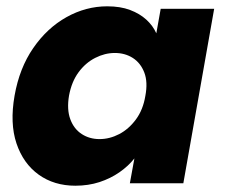

<svg xmlns="http://www.w3.org/2000/svg" viewBox="-20 -586 719 614"><path d="M26.6 -280.1Q42.1 -368.3 86.3 -432.3Q130.4 -496.3 192.5 -531.1Q254.6 -565.8 322.9 -565.8Q365.1 -565.8 395.9 -554.1Q426.8 -542.5 447.9 -523.2Q469 -504 479.9 -479.5L493.9 -557.9H664.9L566.3 0H395.3L409.8 -79.4Q390.4 -54.8 362 -35.1Q333.7 -15.4 298.2 -3.7Q262.6 7.9 220.9 7.9Q153 7.9 103.7 -27.5Q54.4 -62.9 32.7 -127.4Q11.1 -191.9 26.6 -280.1ZM444.8 -279.2Q453.2 -323.4 441.5 -354Q429.7 -384.7 404.7 -400.7Q379.7 -416.6 347.3 -416.6Q315.3 -416.6 284.5 -400.9Q253.6 -385.2 231.3 -355Q209 -324.8 200.7 -280.1Q193.3 -235.9 204.8 -204.8Q216.3 -173.6 241.3 -157.4Q266.2 -141.2 298.2 -141.2Q330.6 -141.2 361.3 -157.2Q391.9 -173.2 414.7 -204.1Q437.5 -235 444.8 -279.2Z"/></svg>

Font: Poppins Variable
Style: Italic
Weight: 100
Italic angle: -10°
Designer: Jonny Pinhorn
Foundry: Indian Type Foundry
Version: Version 6.000